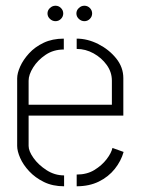

<svg xmlns="http://www.w3.org/2000/svg" viewBox="-20 -651 492 671"><path d="M275 -577Q264 -577 255.5 -585Q247 -593 247 -604Q247 -615 255.5 -623Q264 -631 275 -631Q286 -631 294 -623Q302 -615 302 -604Q302 -593 294 -585Q286 -577 275 -577ZM174 -577Q163 -577 154.5 -585Q146 -593 146 -604Q146 -615 154.5 -623Q163 -631 174 -631Q185 -631 193 -623Q201 -615 201 -604Q201 -593 193 -585Q185 -577 174 -577ZM204 0Q164 0 133.5 -15Q103 -30 82 -52.5Q61 -75 50.5 -99Q40 -123 40 -141V-377Q40 -395 50.5 -418.5Q61 -442 81.5 -464.5Q102 -487 132.5 -501.5Q163 -516 203 -516V-478Q167 -478 139.5 -459.5Q112 -441 96 -415.5Q80 -390 80 -369V-285H371V-369Q371 -399 353 -424Q335 -449 307 -464.5Q279 -480 248 -480V-516Q286 -516 323.5 -497Q361 -478 386 -447Q411 -416 411 -378V-247H80V-141Q80 -123 97 -99Q114 -75 142.5 -56.5Q171 -38 204 -38ZM248 0V-41Q284 -41 310 -57Q336 -73 352.5 -94.5Q369 -116 373 -134L412 -120Q403 -88 381 -60.5Q359 -33 325.5 -16.5Q292 0 248 0Z"/></svg>

Font: Stick No Bills ExtraLight ExtraLight
Style: Regular
Weight: 250
Version: Version 2.000